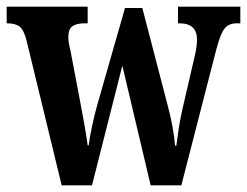

<svg xmlns="http://www.w3.org/2000/svg" viewBox="-22 -556 741 576"><path d="M58 -433Q50 -466 37 -476Q24 -486 0 -486H-2V-536H241V-486H232Q208 -486 195.5 -477.5Q183 -469 183 -444Q183 -436 185 -424Q187 -412 190 -401L217 -259Q224 -223 231 -183.5Q238 -144 241 -120H244Q247 -144 254.5 -179Q262 -214 270 -242L353 -532H405L482 -236Q489 -211 495.5 -175.5Q502 -140 503 -119H507Q510 -143 514.5 -172.5Q519 -202 527 -236L562 -387Q569 -417 569 -437Q569 -486 517 -486H512V-536H699V-486H688Q665 -486 652.5 -471.5Q640 -457 627 -408L522 0H430L345 -359L254 0H163Z"/></svg>

Font: Noto Serif ExtraCondensed
Style: Bold
Weight: 700
Width: 2
Designer: Monotype Design Team
Foundry: Monotype Imaging Inc.
Version: Version 2.014; ttfautohint (v1.8.4.7-5d5b)